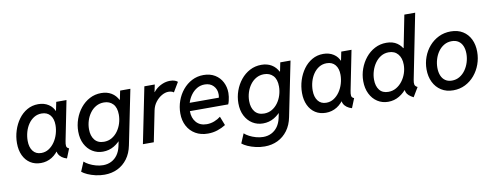

<svg xmlns="http://www.w3.org/2000/svg" viewBox="-74 -1147 4515 1756"><g transform="rotate(-10 2183.5 -269.0)"><path d="M223.6 7.8Q167.5 7.8 125.7 -19Q84 -45.9 61 -94.7Q38.1 -143.6 38.1 -208.5Q38.1 -268.6 56.2 -325.4Q74.2 -382.3 107.4 -428Q140.6 -473.6 187 -500.2Q233.4 -526.9 290.5 -526.9Q345.7 -526.9 386.2 -500.5Q426.8 -474.1 442.4 -429.2L402.8 -439H481.4L435.5 -411.1L457.5 -519H552.7L479.5 -152.3Q473.6 -124 475.6 -106Q477.5 -87.9 499.5 -79.6L464.4 7.8Q438 0.5 418.5 -13.9Q398.9 -28.3 389.2 -47.9Q379.4 -67.4 382.8 -89.4L425.8 -69.3H338.4L406.7 -107.9Q373 -49.8 326.2 -21Q279.3 7.8 223.6 7.8ZM242.7 -82Q281.2 -82 312.5 -102.1Q343.8 -122.1 366.7 -155.3Q389.6 -188.5 401.9 -229.5Q414.1 -270.5 414.1 -311.5Q414.1 -369.6 386 -403.6Q357.9 -437.5 306.6 -437.5Q267.6 -437.5 236.3 -418.5Q205.1 -399.4 183.1 -367.4Q161.1 -335.4 149.7 -295.4Q138.2 -255.4 138.2 -212.9Q138.2 -153.3 165.5 -117.7Q192.9 -82 242.7 -82Z M778.3 213.9Q736.3 213.9 695.8 204.6Q655.3 195.3 622.6 180.7Q589.8 166 570.8 149.9L607.9 62Q624 77.6 651.9 92.3Q679.7 106.9 713.6 116.5Q747.6 126 780.3 126Q822.8 126 856.9 108.6Q891.1 91.3 914.1 59.1Q937 26.9 946.8 -17.1L956.5 -63H940.4L970.2 -119.6L1024.9 -387.7L1006.8 -437.5H1034.2L1050.8 -519H1146L1043 -11.2Q1028.8 60.5 991.5 110.8Q954.1 161.1 899.7 187.5Q845.2 213.9 778.3 213.9ZM799.8 3.9Q746.1 3.9 702.6 -23.2Q659.2 -50.3 633.8 -99.9Q608.4 -149.4 608.4 -216.3Q608.4 -275.9 628.2 -331.5Q647.9 -387.2 683.8 -431.4Q719.7 -475.6 768.3 -501.2Q816.9 -526.9 875.5 -526.9Q929.7 -526.9 970 -502.7Q1010.3 -478.5 1033 -432.4Q1055.7 -386.2 1055.7 -319.8Q1055.7 -260.3 1037.1 -202.6Q1018.6 -145 984.6 -98.4Q950.7 -51.8 903.8 -23.9Q856.9 3.9 799.8 3.9ZM825.2 -83.5Q865.7 -83.5 898.2 -102.5Q930.7 -121.6 953.6 -153.3Q976.6 -185.1 988.8 -224.4Q1001 -263.7 1001 -304.2Q1001 -370.6 969 -404.3Q937 -438 884.8 -438Q844.7 -438 812.3 -419.7Q779.8 -401.4 756.6 -369.9Q733.4 -338.4 721.2 -299.6Q709 -260.7 709 -219.7Q709 -158.2 738.8 -120.8Q768.6 -83.5 825.2 -83.5Z M1170.9 0 1275.9 -519H1372.6L1358.4 -450.7H1370.1L1343.3 -419.4Q1354.5 -448.7 1381.1 -473.4Q1407.7 -498 1442.6 -512.9Q1477.5 -527.8 1514.6 -527.8Q1542 -527.8 1560.1 -520.8Q1578.1 -513.7 1585.4 -505.9L1532.2 -417Q1526.9 -423.3 1512.7 -427.5Q1498.5 -431.6 1483.4 -431.6Q1453.1 -431.6 1420.9 -413.1Q1388.7 -394.5 1363.5 -361.8Q1338.4 -329.1 1329.6 -285.6L1272 0Z M1774.9 7.8Q1709 7.8 1659.9 -20.8Q1610.8 -49.3 1583.7 -100.1Q1556.6 -150.9 1556.6 -217.3Q1556.6 -277.8 1576.4 -333.3Q1596.2 -388.7 1632.3 -432.4Q1668.5 -476.1 1717.5 -501.5Q1766.6 -526.9 1825.2 -526.9Q1886.7 -526.9 1931.2 -499.8Q1975.6 -472.7 1999 -427Q2022.5 -381.3 2022.5 -326.7Q2022.5 -310.1 2019.8 -290.8Q2017.1 -271.5 2012.7 -253.7Q2008.3 -235.8 2002.4 -223.1H1626L1639.2 -298.3H1928.7Q1930.7 -306.2 1931.4 -314.2Q1932.1 -322.3 1932.1 -329.6Q1932.1 -376.5 1902.1 -408.2Q1872.1 -439.9 1821.3 -439.9Q1782.2 -439.9 1750.2 -421.4Q1718.3 -402.8 1695.1 -371.6Q1671.9 -340.3 1659.2 -301.8Q1646.5 -263.2 1646.5 -222.7Q1646.5 -158.7 1681.6 -118.7Q1716.8 -78.6 1779.3 -78.6Q1815.4 -78.6 1849.4 -91.8Q1883.3 -105 1908.2 -125L1940.4 -42Q1905.8 -20 1863.8 -6.1Q1821.8 7.8 1774.9 7.8Z M2265.6 213.9Q2223.6 213.9 2183.1 204.6Q2142.6 195.3 2109.9 180.7Q2077.1 166 2058.1 149.9L2095.2 62Q2111.3 77.6 2139.2 92.3Q2167 106.9 2200.9 116.5Q2234.9 126 2267.6 126Q2310.1 126 2344.2 108.6Q2378.4 91.3 2401.4 59.1Q2424.3 26.9 2434.1 -17.1L2443.8 -63H2427.7L2457.5 -119.6L2512.2 -387.7L2494.1 -437.5H2521.5L2538.1 -519H2633.3L2530.3 -11.2Q2516.1 60.5 2478.8 110.8Q2441.4 161.1 2387 187.5Q2332.5 213.9 2265.6 213.9ZM2287.1 3.9Q2233.4 3.9 2189.9 -23.2Q2146.5 -50.3 2121.1 -99.9Q2095.7 -149.4 2095.7 -216.3Q2095.7 -275.9 2115.5 -331.5Q2135.3 -387.2 2171.1 -431.4Q2207 -475.6 2255.6 -501.2Q2304.2 -526.9 2362.8 -526.9Q2417 -526.9 2457.3 -502.7Q2497.6 -478.5 2520.3 -432.4Q2543 -386.2 2543 -319.8Q2543 -260.3 2524.4 -202.6Q2505.9 -145 2471.9 -98.4Q2438 -51.8 2391.1 -23.9Q2344.2 3.9 2287.1 3.9ZM2312.5 -83.5Q2353 -83.5 2385.5 -102.5Q2418 -121.6 2440.9 -153.3Q2463.9 -185.1 2476.1 -224.4Q2488.3 -263.7 2488.3 -304.2Q2488.3 -370.6 2456.3 -404.3Q2424.3 -438 2372.1 -438Q2332 -438 2299.6 -419.7Q2267.1 -401.4 2243.9 -369.9Q2220.7 -338.4 2208.5 -299.6Q2196.3 -260.7 2196.3 -219.7Q2196.3 -158.2 2226.1 -120.8Q2255.9 -83.5 2312.5 -83.5Z M2870.6 7.8Q2814.5 7.8 2772.7 -19Q2731 -45.9 2708 -94.7Q2685.1 -143.6 2685.1 -208.5Q2685.1 -268.6 2703.1 -325.4Q2721.2 -382.3 2754.4 -428Q2787.6 -473.6 2834 -500.2Q2880.4 -526.9 2937.5 -526.9Q2992.7 -526.9 3033.2 -500.5Q3073.7 -474.1 3089.4 -429.2L3049.8 -439H3128.4L3082.5 -411.1L3104.5 -519H3199.7L3126.5 -152.3Q3120.6 -124 3122.6 -106Q3124.5 -87.9 3146.5 -79.6L3111.3 7.8Q3085 0.5 3065.4 -13.9Q3045.9 -28.3 3036.1 -47.9Q3026.4 -67.4 3029.8 -89.4L3072.8 -69.3H2985.4L3053.7 -107.9Q3020 -49.8 2973.1 -21Q2926.3 7.8 2870.6 7.8ZM2889.6 -82Q2928.2 -82 2959.5 -102.1Q2990.7 -122.1 3013.7 -155.3Q3036.6 -188.5 3048.8 -229.5Q3061 -270.5 3061 -311.5Q3061 -369.6 3033 -403.6Q3004.9 -437.5 2953.6 -437.5Q2914.6 -437.5 2883.3 -418.5Q2852.1 -399.4 2830.1 -367.4Q2808.1 -335.4 2796.6 -295.4Q2785.2 -255.4 2785.2 -212.9Q2785.2 -153.3 2812.5 -117.7Q2839.8 -82 2889.6 -82Z M3684.1 7.3Q3658.2 -5.9 3642.1 -20.3Q3626 -34.7 3619.4 -52.5Q3612.8 -70.3 3615.2 -94.2L3636.7 -70.8H3587.9L3623.5 -127.9L3676.8 -390.1L3657.7 -451.7H3671.9L3731.4 -752H3832L3712.4 -151.4Q3706.5 -123 3710 -106.4Q3713.4 -89.8 3735.8 -79.1ZM3448.7 7.8Q3393.6 7.8 3349.6 -20.5Q3305.7 -48.8 3280.5 -99.9Q3255.4 -150.9 3255.4 -217.8Q3255.4 -276.9 3275.4 -332Q3295.4 -387.2 3331.1 -431.2Q3366.7 -475.1 3415.8 -501Q3464.8 -526.9 3523.4 -526.9Q3583 -526.9 3622.8 -499.5Q3662.6 -472.2 3683.1 -424.6Q3703.6 -377 3703.6 -316.9Q3703.6 -257.8 3685.3 -200.2Q3667 -142.6 3633.1 -95.5Q3599.1 -48.3 3552.2 -20.3Q3505.4 7.8 3448.7 7.8ZM3465.8 -81.5Q3505.9 -81.5 3538.8 -100.6Q3571.8 -119.6 3595.9 -151.4Q3620.1 -183.1 3633.3 -222.2Q3646.5 -261.2 3646.5 -301.8Q3646.5 -363.8 3615.5 -400.6Q3584.5 -437.5 3530.3 -437.5Q3490.2 -437.5 3458 -418.2Q3425.8 -398.9 3402.8 -366.5Q3379.9 -334 3367.4 -294.4Q3355 -254.9 3355 -214.8Q3355 -153.8 3383.3 -117.7Q3411.6 -81.5 3465.8 -81.5Z M4053.7 7.8Q3988.8 7.8 3941.9 -22.2Q3895 -52.2 3869.6 -104.2Q3844.2 -156.2 3844.2 -222.7Q3844.2 -282.7 3864.5 -337.6Q3884.8 -392.6 3921.9 -435.1Q3959 -477.5 4009.5 -502.2Q4060.1 -526.9 4121.1 -526.9Q4186.5 -526.9 4232.9 -498Q4279.3 -469.2 4304 -418.5Q4328.6 -367.7 4328.6 -301.8Q4328.6 -241.2 4308.6 -185.8Q4288.6 -130.4 4252 -86.7Q4215.3 -43 4164.8 -17.6Q4114.3 7.8 4053.7 7.8ZM4056.6 -82Q4095.7 -82 4127.4 -100.8Q4159.2 -119.6 4181.9 -151.6Q4204.6 -183.6 4216.6 -222.7Q4228.5 -261.7 4228.5 -301.3Q4228.5 -342.3 4215.6 -373Q4202.6 -403.8 4177.2 -420.7Q4151.9 -437.5 4114.7 -437.5Q4075.2 -437.5 4043.5 -418.7Q4011.7 -399.9 3989.5 -368.4Q3967.3 -336.9 3955.8 -298.3Q3944.3 -259.8 3944.3 -220.2Q3944.3 -179.2 3957 -147.9Q3969.7 -116.7 3994.9 -99.4Q4020 -82 4056.6 -82Z"/></g></svg>

Font: Reddit Sans Medium
Style: Italic
Weight: 500
Italic angle: -11.25°
Designer: Stephen Hutchings
Version: Version 1.013